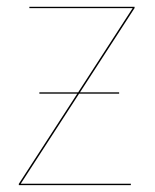

<svg xmlns="http://www.w3.org/2000/svg" viewBox="-20 -537 450 557"><path d="M370.4 -517.2H65.2V-513.4H364.9L206.7 -269.1H94.2V-265.3H204.2L34.6 -3.6V0H359.5L359.7 -3.9H40.1L209.5 -265.3H325.6V-269.1H212L370.4 -513.6Z"/></svg>

Font: Fira Sans Four
Style: Regular
Weight: 100
Designer: Carrois Corporate & Edenspiekermann AG
Foundry: Carrois Corporate GbR & Edenspiekermann AG
Version: Version 4.203;PS 004.203;hotconv 1.0.88;makeotf.lib2.5.64775